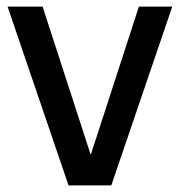

<svg xmlns="http://www.w3.org/2000/svg" viewBox="-20 -564 548 584"><path d="M402.5 -544H504L318.5 0H188.5L3 -544H109.5L256 -93Z"/></svg>

Font: Encode Sans Semi Condensed Medium
Style: Regular
Weight: 500
Width: 4
Designer: Multiple Designers
Foundry: Impallari Type
Version: Version 2.000